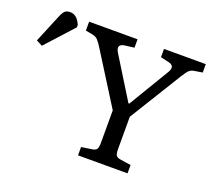

<svg xmlns="http://www.w3.org/2000/svg" viewBox="-329 -876 1165 1039"><g transform="rotate(20 253.5 -357.0)"><path d="M212.9 0V-47.9L274.9 -57.1Q293.9 -60.1 300 -70.1Q306.2 -80.1 306.2 -107.9V-293L119.1 -590.8Q106 -611.8 94 -625Q82 -638.2 59.1 -642.1L22 -648.9V-700.2H300.8V-651.9L246.1 -645Q224.1 -642.1 218.5 -629.6Q212.9 -617.2 226.1 -595.2L373 -357.9H377.9L517.1 -589.8Q530.3 -610.8 526.1 -624Q522 -637.2 499 -642.1L453.1 -652.8V-700.2H693.8V-651.9L645 -644Q628.9 -641.1 618.4 -631.1Q607.9 -621.1 587.9 -588.9L404.8 -292V-104Q404.8 -79.1 411.4 -69.6Q418 -60.1 437 -57.1L498 -47.9V0ZM-173.8 -490.2 -209 -508.3 -141.6 -670.9Q-131.8 -694.8 -121.3 -704.3Q-110.8 -713.9 -92.8 -713.9Q-71.8 -713.9 -56.9 -701.9Q-42 -689.9 -29.8 -663.1V-648.9Z"/></g></svg>

Font: Literata
Style: Regular
Weight: 400
Designer: Latin by Veronika Burian and Jose Scaglione. Greek by Irene Vlachou. Cyrillic by Vera Evstafieva.
Foundry: TypeTogether
Version: Version 3.002